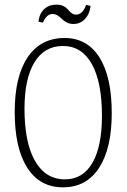

<svg xmlns="http://www.w3.org/2000/svg" viewBox="-20 -783 543 823"><path d="M250 20Q150.4 20 96.7 -64.2Q43 -148.4 43 -303.2Q43 -455.1 98.6 -537.6Q154.3 -620.1 256.8 -620.1Q354 -620.1 406.5 -536.6Q459 -453.1 459 -298.8Q459 -146.5 404.5 -63.2Q350.1 20 250 20ZM85 -316.9Q85 -171.9 130.1 -93Q175.3 -14.2 258.8 -14.2Q335 -14.2 376 -84.7Q417 -155.3 417 -286.1Q417 -430.2 373.8 -508.1Q330.6 -585.9 250 -585.9Q170.4 -585.9 127.7 -515.9Q85 -445.8 85 -316.9ZM145 -689.9Q148.4 -724.1 169.2 -743.7Q189.9 -763.2 222.2 -763.2Q236.8 -763.2 247.8 -758.8Q258.8 -754.4 265.4 -748Q272 -741.7 277.3 -735.4Q282.7 -729 290 -724.6Q297.4 -720.2 306.2 -720.2Q334 -720.2 349.1 -762.2L368.2 -757.8Q364.7 -723.1 344.2 -701.7Q323.7 -680.2 294.9 -680.2Q279.3 -680.2 266.1 -686.8Q252.9 -693.4 245.4 -701.7Q237.8 -710 227.1 -716.6Q216.3 -723.1 205.1 -723.1Q179.7 -723.1 164.1 -686Z"/></svg>

Font: Halibut Cnd Thin
Style: Regular
Weight: 250
Width: 3
Designer: Matteo Maggi
Foundry: Collletttivo
Version: Version 3.080 | FøM Fix